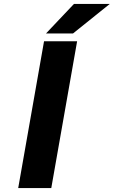

<svg xmlns="http://www.w3.org/2000/svg" viewBox="-20 -961 581 981"><path d="M242 0 374 -750H205L73 0ZM358 -941 215 -790H353L541 -941Z"/></svg>

Font: Asimov
Style: XWidIt
Weight: 500
Designer: Google
Version: Version 2.000980; 2014